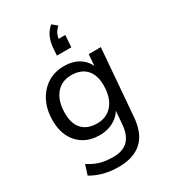

<svg xmlns="http://www.w3.org/2000/svg" viewBox="-240 -901 1088 1236"><g transform="rotate(-30 304.0 -283.5)"><path d="M88 98Q135 128 176.5 139Q218 150 270 150Q341 150 379 112Q417 74 423 -2L434 -135H447Q435 -97 407.5 -70Q380 -43 343.5 -29Q307 -15 265 -15Q199 -15 150 -43.5Q101 -72 74 -124.5Q47 -177 47 -247Q47 -327 77 -387Q107 -447 160 -481.5Q213 -516 285 -516Q354 -516 401 -483.5Q448 -451 466 -392L454 -396L462 -503H552L512 -8Q503 110 441 166.5Q379 223 268 223Q152 223 65 171ZM288 -89Q360 -89 402.5 -140.5Q445 -192 445 -281Q445 -359 406 -400.5Q367 -442 296 -442Q223 -442 181 -390.5Q139 -339 139 -248Q139 -172 177 -130.5Q215 -89 288 -89ZM280 -597 284 -656Q288 -695 301.5 -727.5Q315 -760 348 -790L385 -760Q360 -737 351.5 -715.5Q343 -694 341 -669L318 -685H393L387 -597Z"/></g></svg>

Font: Muli Medium
Style: Italic
Weight: 500
Italic angle: -4.541°
Designer: Vernon Adams
Foundry: Vernon Adams
Version: Version 2.100; ttfautohint (v1.8.1.43-b0c9)